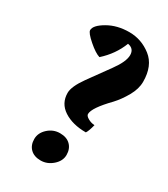

<svg xmlns="http://www.w3.org/2000/svg" viewBox="-180 -794 781 891"><g transform="rotate(30 211.0 -349.0)"><path d="M415 -542C415 -599.3 397.5 -641.7 362.5 -669C327.5 -696.3 288.3 -710 245 -710C201.7 -710 163.7 -700.5 131 -681.5C98.3 -662.5 82 -644.3 82 -627C82 -617.7 94.7 -602 120 -580C145.3 -558 166 -544.7 182 -540C220.7 -574.7 248.7 -614.7 266 -660C289.3 -656 301 -642.3 301 -619C301 -595.7 287.3 -565.3 260 -528L178 -414.5C150.7 -376.2 137 -345.7 137 -323C137 -285.7 152.5 -256.8 183.5 -236.5C214.5 -216.2 254 -206 302 -206C308 -214.7 314 -231 320 -255C307.3 -255.7 295.5 -259.2 284.5 -265.5C273.5 -271.8 268 -278.3 268 -285C268 -307 292.7 -343.3 342 -394C360 -413.3 376.7 -436.5 392 -463.5C407.3 -490.5 415 -516.7 415 -542ZM110 -60C110 -38 116.7 -20.5 130 -7.5C143.3 5.5 161.7 12 185 12C208.3 12 229.5 3.7 248.5 -13C267.5 -29.7 277 -48.8 277 -70.5C277 -92.2 270.3 -109.7 257 -123C243.7 -136.3 225 -143 201 -143C177 -143 155.8 -134.7 137.5 -118C119.2 -101.3 110 -82 110 -60Z"/></g></svg>

Font: Oleo Script
Style: Regular
Weight: 400
Designer: Soytutype
Foundry: Soytutype
Version: Version 1.002